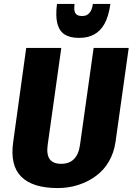

<svg xmlns="http://www.w3.org/2000/svg" viewBox="-20 -943 673 974"><path d="M273 11Q145 11 87.5 -47Q30 -105 47 -223L113 -700H291L222 -209Q215 -160 232 -136Q249 -112 290 -112Q373 -112 386 -209L455 -700H633L566 -223Q558 -168 532.5 -124Q507 -80 467 -50.5Q427 -21 377.5 -5Q328 11 273 11ZM377 -751Q336 -751 309 -767.5Q282 -784 271.5 -821.5Q261 -859 269 -923H358Q355 -899 358.5 -886Q362 -873 371 -867.5Q380 -862 392 -862H400Q420 -862 433.5 -877Q447 -892 451 -923H540Q531 -859 510 -822Q489 -785 457 -768Q425 -751 385 -751Z"/></svg>

Font: Pathway Extreme Condensed ExtraBold
Style: Italic
Weight: 800
Width: 3
Italic angle: -8°
Version: Version 1.001;gftools[0.9.26]